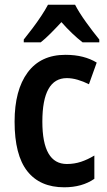

<svg xmlns="http://www.w3.org/2000/svg" viewBox="-20 -786 456 816"><path d="M253 10Q150 10 96 -58.5Q42 -127 42 -269Q42 -403 97.5 -478Q153 -553 258 -553Q299 -553 332 -544.5Q365 -536 391 -520L358 -428Q334 -440 310 -447Q286 -454 264 -454Q160 -454 160 -269Q160 -89 264 -89Q296 -89 324.5 -98.5Q353 -108 381 -125V-26Q329 10 253 10ZM299 -766Q316 -733 345.5 -692Q375 -651 402 -618V-606H331Q287 -640 241 -692Q217 -666 194.5 -643.5Q172 -621 153 -606H81V-618Q98 -639 118 -665.5Q138 -692 155.5 -718.5Q173 -745 184 -766Z"/></svg>

Font: Noto Sans Condensed SemiBold
Style: Regular
Weight: 600
Width: 3
Designer: Monotype Design Team
Foundry: Monotype Imaging Inc.
Version: Version 2.013; ttfautohint (v1.8.4.7-5d5b)